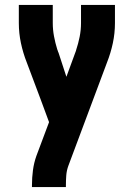

<svg xmlns="http://www.w3.org/2000/svg" viewBox="-20 -550 540 775"><path d="M109 205V198Q109 167 113 137Q117 107 127 79L178 -57L144 -149L88 -298Q73 -336 64.5 -376Q56 -416 56 -457V-530H193V-457Q193 -430 198 -403.5Q203 -377 211 -351Q212 -349 212.5 -347Q213 -345 214 -343V-342Q215 -341 215.5 -339Q216 -337 217 -335L248 -240L284 -338Q285 -340 285.5 -342Q286 -344 287 -346V-347Q296 -374 301.5 -401.5Q307 -429 307 -457V-530H444V-457Q444 -416 435.5 -376Q427 -336 412 -298L256 119Q249 138 247.5 158Q246 178 246 198V205Z"/></svg>

Font: iosevka_custom_sans_ss08 Heavy
Style: Regular
Weight: 900
Designer: Belleve Invis
Foundry: Belleve Invis
Version: Version 10.3.0; ttfautohint (v1.8.3)